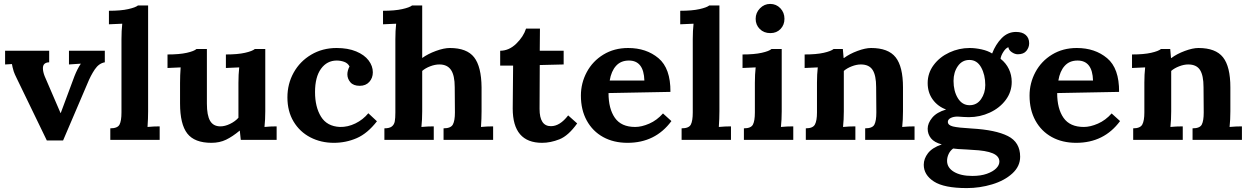

<svg xmlns="http://www.w3.org/2000/svg" viewBox="-20 -714 6378 980"><path d="M426 -287 302 3H219L66 -313Q54 -337 50 -349.5Q46 -362 44 -371.5Q42 -381 41 -387L6 -385V-455H231V-396Q199 -395 199 -366Q199 -348 208 -325L289 -137H290L360 -325Q375 -363 392 -388V-389L332 -385V-455H515V-396Q485 -391 464 -360Q443 -329 426 -287Z M733 -66Q765 -69 795 -69V0H543V-59Q580 -59 590 -78Q600 -97 600 -140V-514Q600 -557 604 -593L536 -590V-659Q597 -659 634.5 -667.5Q672 -676 684 -686H736V-146Q736 -108 733 -66Z M1330 -66Q1360 -69 1392 -69V0H1209L1204 -47H1203Q1167 -17 1134 -1Q1101 15 1059 15Q973 15 936 -32.5Q899 -80 899 -186V-291Q899 -330 902 -370L835 -367V-436Q896 -436 933.5 -444.5Q971 -453 983 -464H1036V-185Q1036 -125 1052.5 -97Q1069 -69 1105 -69Q1128 -69 1154 -81.5Q1180 -94 1197 -113V-291Q1197 -334 1201 -370L1133 -367V-436Q1193 -436 1230.5 -444.5Q1268 -453 1281 -464H1334V-146Q1334 -103 1330 -66Z M1883 -345Q1883 -316 1865 -296Q1847 -276 1816 -276Q1784 -276 1768.5 -294Q1753 -312 1753 -335Q1753 -344 1756 -355Q1759 -366 1764 -375Q1755 -392 1736.5 -398.5Q1718 -405 1699 -405Q1649 -405 1618.5 -363Q1588 -321 1588 -244Q1588 -168 1618.5 -118.5Q1649 -69 1715 -66Q1755 -65 1794 -84Q1833 -103 1860 -136L1904 -95Q1856 -33 1801 -9Q1746 15 1684 15Q1618 15 1564 -13Q1510 -41 1478.5 -93.5Q1447 -146 1447 -217Q1447 -286 1479 -343.5Q1511 -401 1568.5 -435Q1626 -469 1698 -469Q1756 -469 1798 -451.5Q1840 -434 1861.5 -405.5Q1883 -377 1883 -345Z M2276 -469Q2363 -469 2400 -421.5Q2437 -374 2438 -268V-146Q2438 -108 2435 -66Q2465 -69 2497 -69V0H2244V-59Q2281 -59 2291.5 -78.5Q2302 -98 2302 -140L2301 -269Q2301 -329 2282 -357Q2263 -385 2223 -385Q2200 -385 2175.5 -375.5Q2151 -366 2135 -352V-146Q2135 -103 2131 -66Q2163 -69 2194 -69V0H1942V-59Q1968 -59 1980 -68.5Q1992 -78 1995 -94.5Q1998 -111 1998 -140V-514Q1998 -557 2002 -593L1935 -590V-659Q1995 -659 2033 -667.5Q2071 -676 2083 -686H2135V-418Q2164 -439 2205 -454Q2246 -469 2276 -469Z M2857 -455V-385L2735 -382L2734 -158Q2734 -70 2792 -70Q2838 -70 2880 -125L2926 -84Q2881 -21 2835.5 -3Q2790 15 2747 15Q2597 15 2597 -160L2599 -379H2533V-455Q2578 -455 2615 -491Q2652 -527 2665 -568H2736L2735 -455Z M3402 -245 3086 -239Q3086 -159 3118.5 -112.5Q3151 -66 3222 -66Q3255 -66 3294 -83Q3333 -100 3364 -135L3407 -96Q3325 15 3183 15Q3112 15 3058.5 -14.5Q3005 -44 2975 -98.5Q2945 -153 2945 -226Q2945 -290 2975 -346Q3005 -402 3060 -435.5Q3115 -469 3186 -469Q3279 -469 3341 -417Q3403 -365 3402 -245ZM3092 -303H3269Q3266 -405 3190 -405Q3149 -405 3124.5 -378Q3100 -351 3092 -303Z M3649 -66Q3681 -69 3711 -69V0H3459V-59Q3496 -59 3506 -78Q3516 -97 3516 -140V-514Q3516 -557 3520 -593L3452 -590V-659Q3513 -659 3550.5 -667.5Q3588 -676 3600 -686H3652V-146Q3652 -108 3649 -66Z M3984 -618Q3984 -587 3964 -566Q3944 -545 3912 -545Q3879 -545 3858 -566Q3837 -587 3837 -618Q3837 -649 3859 -671.5Q3881 -694 3911 -694Q3942 -694 3963 -672Q3984 -650 3984 -618ZM3966 -66Q3996 -69 4029 -69V0H3777V-59Q3813 -59 3823 -78Q3833 -97 3833 -140V-291Q3833 -334 3837 -370L3770 -367V-436Q3830 -436 3868 -444.5Q3906 -453 3918 -464H3970V-146Q3970 -103 3966 -66Z M4589 -268V-146Q4589 -103 4585 -66Q4617 -69 4648 -69V0H4396V-59Q4433 -59 4443 -78Q4453 -97 4453 -140L4452 -269Q4452 -329 4434 -357Q4416 -385 4374 -385Q4352 -385 4327.5 -375.5Q4303 -366 4287 -352V-146Q4287 -103 4283 -66Q4313 -69 4346 -69V0H4093V-59Q4129 -59 4139.5 -78.5Q4150 -98 4150 -140V-293Q4150 -334 4154 -370L4087 -367V-436Q4147 -436 4184.5 -444.5Q4222 -453 4235 -464H4282Q4282 -462 4286 -418H4288Q4316 -439 4356.5 -454Q4397 -469 4426 -469Q4514 -469 4551.5 -421.5Q4589 -374 4589 -268Z M5233 -493Q5233 -472 5219 -454.5Q5205 -437 5175 -437Q5160 -437 5144.5 -447.5Q5129 -458 5127 -473Q5114 -469 5101.5 -449.5Q5089 -430 5087 -414Q5115 -392 5129.5 -361.5Q5144 -331 5144 -296Q5144 -245 5113.5 -204Q5083 -163 5032.5 -139.5Q4982 -116 4925 -116L4898 -117Q4878 -119 4868 -119Q4846 -119 4832 -111.5Q4818 -104 4818 -92Q4818 -75 4844 -68.5Q4870 -62 4941 -58Q5062 -51 5124.5 -19.5Q5187 12 5187 86Q5187 135 5147 171.5Q5107 208 5044 227Q4981 246 4915 246Q4799 246 4747 212.5Q4695 179 4695 127Q4695 96 4716.5 68Q4738 40 4787 23Q4749 13 4732 -8Q4715 -29 4715 -57Q4715 -85 4738 -113Q4761 -141 4809 -155Q4766 -171 4740.5 -206.5Q4715 -242 4715 -290Q4715 -341 4745.5 -382Q4776 -423 4825.5 -446Q4875 -469 4929 -469Q4958 -469 4990 -462Q5022 -455 5044 -441Q5062 -488 5093 -519.5Q5124 -551 5166 -551Q5198 -551 5215.5 -535.5Q5233 -520 5233 -493ZM4847 -301Q4847 -249 4869 -213Q4891 -177 4929 -177Q4966 -177 4987.5 -208Q5009 -239 5009 -280Q5009 -332 4988 -370Q4967 -408 4928 -408Q4891 -408 4869 -376.5Q4847 -345 4847 -301ZM4814 107Q4814 142 4849 163Q4884 184 4943 184Q4986 184 5017 173Q5048 162 5064.5 145.5Q5081 129 5081 111Q5081 83 5047 68.5Q5013 54 4943 51L4913 49Q4863 47 4845 44Q4830 55 4822 72Q4814 89 4814 107Z M5692 -245 5376 -239Q5376 -159 5408.5 -112.5Q5441 -66 5512 -66Q5545 -66 5584 -83Q5623 -100 5654 -135L5697 -96Q5615 15 5473 15Q5402 15 5348.5 -14.5Q5295 -44 5265 -98.5Q5235 -153 5235 -226Q5235 -290 5265 -346Q5295 -402 5350 -435.5Q5405 -469 5476 -469Q5569 -469 5631 -417Q5693 -365 5692 -245ZM5382 -303H5559Q5556 -405 5480 -405Q5439 -405 5414.5 -378Q5390 -351 5382 -303Z M6260 -268V-146Q6260 -103 6256 -66Q6288 -69 6319 -69V0H6067V-59Q6104 -59 6114 -78Q6124 -97 6124 -140L6123 -269Q6123 -329 6105 -357Q6087 -385 6045 -385Q6023 -385 5998.5 -375.5Q5974 -366 5958 -352V-146Q5958 -103 5954 -66Q5984 -69 6017 -69V0H5764V-59Q5800 -59 5810.5 -78.5Q5821 -98 5821 -140V-293Q5821 -334 5825 -370L5758 -367V-436Q5818 -436 5855.5 -444.5Q5893 -453 5906 -464H5953Q5953 -462 5957 -418H5959Q5987 -439 6027.5 -454Q6068 -469 6097 -469Q6185 -469 6222.5 -421.5Q6260 -374 6260 -268Z"/></svg>

Font: Sumana
Style: Bold
Weight: 700
Designer: Cyreal, Alexei Vanyashin (Devanagari), Olga Karpushina (Latin)
Foundry: Cyreal
Version: Version 1.015;PS 001.015;hotconv 1.0.70;makeotf.lib2.5.58329